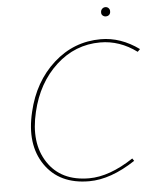

<svg xmlns="http://www.w3.org/2000/svg" viewBox="-56 -860 740 913"><g transform="rotate(-5 314.0 -404.0)"><path d="M480 -769Q471 -769 464.5 -775Q458 -781 459 -791Q459 -800 465.5 -806.5Q472 -813 481 -813Q491 -813 497 -806Q503 -799 502 -790Q502 -781 496 -775Q490 -769 480 -769ZM333 5Q191 5 122.5 -95Q54 -195 91 -348Q124 -489 220.5 -576Q317 -663 446 -663Q541 -663 628 -600L616 -588Q535 -648 442 -648Q322 -648 231.5 -565Q141 -482 109 -346Q74 -200 137 -104.5Q200 -9 334 -9Q431 -9 546 -85L554 -73Q436 5 333 5Z"/></g></svg>

Font: EauTestInfant Thin
Style: Italic
Weight: 250
Italic angle: -12°
Designer: Christian Thalmann (Catharsis Fonts)
Version: Version 0.001;PS 000.001;hotconv 1.0.88;makeotf.lib2.5.64775